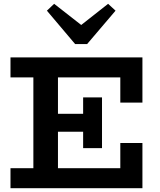

<svg xmlns="http://www.w3.org/2000/svg" viewBox="-20 -987 838 1007"><path d="M35 0V-105H611V-237H727V0ZM155 -58V-620H284V-58ZM206 -296V-390H471V-296ZM416 -210V-476H515V-210ZM611 -449V-581H35V-686H727V-449ZM547 -967 586 -931 437 -756H374L226 -931L264 -967L406 -856Z"/></svg>

Font: BioRhyme ExtraBold
Style: Bold
Weight: 700
Version: Version 1.600;gftools[0.9.33]